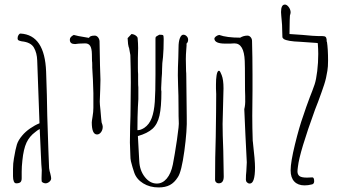

<svg xmlns="http://www.w3.org/2000/svg" viewBox="-20 -812 1504 841"><path d="M181 -9Q170 -9 163 -16Q162 -21 162 -32L163 -67L161 -93L154 -247Q143 -241 135 -234Q109 -215 96 -187Q83 -159 78 -109Q75 -82 75 -60Q75 -38 75 -31Q75 -19 69.5 -14Q64 -9 51 -9Q44 -9 40.5 -17.5Q37 -26 37 -40Q37 -46 37 -71.5Q37 -97 41 -118Q48 -160 54 -179Q60 -198 77 -218Q91 -235 112 -249.5Q133 -264 153 -272L143 -547Q142 -580 128.5 -603.5Q115 -627 75 -631Q65 -633 61 -635.5Q57 -638 57 -644Q57 -652 61 -658.5Q65 -665 70 -665Q176 -659 182 -498Q186 -391 187 -306Q193 -114 195 -77V-76Q197 -61 200 -53Q204 -37 204 -32V-33Q205 -24 197.5 -17Q190 -10 181 -9Z M430 -257Q430 -243 422.5 -233Q415 -223 405 -223Q382 -223 382 -276Q382 -281 385.5 -301.5Q389 -322 389 -340V-404Q389 -417 387 -463L384 -516V-527Q384 -540 383 -545Q383 -550 382.5 -575Q382 -600 375 -611Q368 -622 353 -622Q338 -622 326 -621Q312 -619 309 -619Q286 -619 286 -637V-639Q286 -650 303 -659Q321 -655 324 -654Q364 -647 370 -646Q373 -656 395 -656Q403 -656 409 -649Q415 -642 416 -632Q418 -556 418 -526L420 -463L419 -420L417 -367Q417 -356 420 -330L423 -295Q425 -281 425 -276Q430 -263 430 -257Z M797 -621Q798 -617 796 -596Q794 -572 794 -553L795 -501Q796 -493 796 -476L798 -299Q800 -242 787.5 -150.5Q775 -59 759 -36Q744 -12 724 -1.5Q704 9 675 9Q636 9 607 -9Q578 -27 568 -56Q565 -65 560.5 -79.5Q556 -94 553.5 -105.5Q551 -117 551 -131Q549 -171 549 -188L550 -257Q552 -307 552 -348Q553 -386 553 -450Q553 -503 551 -571L545 -604H544Q540 -620 540 -632L539 -645L556 -663Q567 -662 575 -656Q583 -650 583 -644Q585 -622 585 -601L584 -558V-516Q584 -497 585 -487V-458Q585 -436 586 -429V-378L584 -343Q582 -301 582 -249V-242H585Q596 -242 612 -252Q634 -267 644.5 -295Q655 -323 658 -365.5Q661 -408 661 -486V-569V-642Q661 -649 663 -651Q665 -653 678 -660Q692 -660 694.5 -657.5Q697 -655 697 -641Q697 -595 694 -562Q690 -534 690 -511Q690 -489 688 -470L686 -428V-418Q687 -415 687 -411Q687 -343 678.5 -305.5Q670 -268 648 -248Q626 -228 584 -216L590 -106Q592 -65 614.5 -36.5Q637 -8 667 -8Q692 -8 710.5 -30Q729 -52 737 -91Q745 -131 755 -198.5Q765 -266 763 -280Q762 -297 762 -338Q762 -397 760 -439Q759 -455 759 -482Q759 -516 761 -558L762 -604Q762 -630 768 -645Q774 -660 783 -660Q791 -660 797.5 -653.5Q804 -647 804 -638Q804 -627 797 -621Z M1057 -25Q1057 -46 1059 -62Q1061 -90 1061 -101L1055 -221Q1053 -255 1050 -334Q1055 -353 1054 -378V-391Q1053 -408 1053 -464Q1053 -524 1052 -545Q1049 -622 1007 -622L988 -621H966Q921 -621 919 -642Q919 -647 925 -652Q931 -657 940 -659Q973 -647 1032 -647Q1047 -656 1064 -656Q1072 -656 1078 -649Q1084 -642 1084 -632Q1086 -560 1086 -487V-414L1085 -305Q1085 -253 1087 -195L1088 -188V-187Q1097 -109 1097 -79Q1097 -8 1074 -8Q1067 -8 1062 -13Q1057 -18 1057 -25ZM922 -24Q922 -122 925 -213Q927 -335 927 -400Q927 -413 926 -424V-442Q926 -465 928.5 -481Q931 -497 936 -501Q937 -502 940 -502Q942 -502 945 -496.5Q948 -491 951 -483Q959 -463 959 -425L957 -346L955 -269Q955 -225 958 -153L960 -39Q960 -9 938 -9Q931 -9 926.5 -13.5Q922 -18 922 -24Z M1314 0Q1285 0 1269 -17Q1253 -34 1253 -66Q1253 -102 1272 -179.5Q1291 -257 1308 -304Q1320 -341 1337 -386Q1348 -413 1358 -442Q1365 -463 1369.5 -500.5Q1374 -538 1374 -576Q1374 -595 1372 -623L1366 -624L1294 -629Q1239 -631 1223 -641Q1217 -646 1217 -650L1216 -683Q1216 -703 1214 -720.5Q1212 -738 1212 -743Q1211 -749 1211 -759Q1211 -792 1228 -792Q1236 -792 1244 -782Q1252 -772 1253 -759Q1253 -753 1250 -744L1249 -724L1248 -663Q1256 -663 1306 -659Q1356 -654 1375 -654H1383H1391Q1402 -654 1406 -650.5Q1410 -647 1411 -637Q1411 -633 1410 -631L1412 -630Q1417 -597 1417 -547Q1417 -519 1414 -502Q1409 -469 1400 -441.5Q1391 -414 1374 -368Q1364 -344 1360 -332Q1292 -145 1285 -82Q1283 -68 1283 -61Q1283 -48 1291.5 -41Q1300 -34 1325 -34Q1339 -34 1348 -35Q1357 -35 1356 -15Q1354 -5 1345 -4Q1330 0 1314 0Z"/></svg>

Font: Amatic SC
Style: Regular
Weight: 400
Designer: Multiple Designers
Foundry: Vernon Adams
Version: Version 2.505